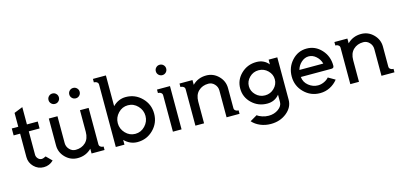

<svg xmlns="http://www.w3.org/2000/svg" viewBox="-80 -1371 4517 2143"><g transform="rotate(-15 2179.0 -300.0)"><path d="M314 -101 378 -37Q331 10 265 10Q199 10 152 -37Q105 -84 105 -150V-420H30V-500H105V-660L205 -700V-500H330V-420H205V-150Q205 -125 223 -105Q241 -85 265 -85Q284 -85 314 -101Z M458 -500H558V-190Q558 -148 587.5 -116.5Q617 -85 658 -85Q728 -85 773 -128Q818 -171 818 -250V-500H918V-80Q918 -62 930.5 -52Q943 -42 956 -41L968 -40V0H818V-55Q753 10 658 10Q576 10 517 -49Q458 -108 458 -190ZM765.5 -657.5Q748 -675 748 -700Q748 -725 765.5 -742.5Q783 -760 808 -760Q833 -760 850.5 -742.5Q868 -725 868 -700Q868 -675 850.5 -657.5Q833 -640 808 -640Q783 -640 765.5 -657.5ZM525.5 -657.5Q508 -675 508 -700Q508 -725 525.5 -742.5Q543 -760 568 -760Q593 -760 610.5 -742.5Q628 -725 628 -700Q628 -675 610.5 -657.5Q593 -640 568 -640Q543 -640 525.5 -657.5Z M1235 -365.5Q1188 -316 1188 -250Q1188 -184 1235 -134.5Q1282 -85 1348 -85Q1414 -85 1461 -134.5Q1508 -184 1508 -250Q1508 -316 1461 -365.5Q1414 -415 1348 -415Q1282 -415 1235 -365.5ZM1048 -800H1198V-445Q1263 -510 1348 -510Q1456 -510 1532 -434Q1608 -358 1608 -250Q1608 -142 1532 -66Q1456 10 1348 10Q1263 10 1198 -55V0H1098V-720Q1098 -738 1085.5 -748Q1073 -758 1060 -759L1048 -760Z M1765.5 -657.5Q1748 -675 1748 -700Q1748 -725 1765.5 -742.5Q1783 -760 1808 -760Q1833 -760 1850.5 -742.5Q1868 -725 1868 -700Q1868 -675 1850.5 -657.5Q1833 -640 1808 -640Q1783 -640 1765.5 -657.5ZM1708 -460V-500H1858V0H1758V-420Q1758 -438 1745.5 -448Q1733 -458 1720 -459Z M2118 -500V-445Q2183 -510 2278 -510Q2360 -510 2419 -451Q2478 -392 2478 -310V-80Q2478 -62 2490.5 -52Q2503 -42 2516 -41L2528 -40V0H2378V-310Q2378 -352 2348.5 -383.5Q2319 -415 2278 -415Q2208 -415 2163 -372Q2118 -329 2118 -250V0H2018V-420Q2018 -438 2005.5 -448Q1993 -458 1980 -459L1968 -460V-500Z M2752 -371.5Q2708 -328 2708 -270Q2708 -212 2752 -168.5Q2796 -125 2858 -125Q2920 -125 2964 -168.5Q3008 -212 3008 -270Q3008 -328 2964 -371.5Q2920 -415 2858 -415Q2796 -415 2752 -371.5ZM2998 -10V-95Q2945 -30 2858 -30Q2754 -30 2681 -100Q2608 -170 2608 -270Q2608 -370 2681 -440Q2754 -510 2858 -510Q2945 -510 2998 -445V-500H3098V-10Q3098 77 3022 138.5Q2946 200 2838 200Q2774 200 2718 176.5Q2662 153 2626 112L2708 64Q2728 81 2765 93Q2802 105 2838 105Q2903 105 2950.5 70.5Q2998 36 2998 -10Z M3300 -300H3576Q3562 -351 3523 -385.5Q3484 -420 3438 -420Q3392 -420 3353 -385.5Q3314 -351 3300 -300ZM3458 -80Q3493 -80 3528 -96Q3563 -112 3584 -137L3663 -91Q3626 -44 3573 -17Q3520 10 3458 10Q3350 10 3274 -66Q3198 -142 3198 -250Q3198 -358 3268 -434Q3338 -510 3438 -510Q3538 -510 3608 -434Q3678 -358 3678 -250Q3678 -234 3671 -227Q3664 -220 3648 -220H3295Q3301 -158 3350 -119Q3399 -80 3458 -80Z M3908 -500V-445Q3973 -510 4068 -510Q4150 -510 4209 -451Q4268 -392 4268 -310V-80Q4268 -62 4280.5 -52Q4293 -42 4306 -41L4318 -40V0H4168V-310Q4168 -352 4138.5 -383.5Q4109 -415 4068 -415Q3998 -415 3953 -372Q3908 -329 3908 -250V0H3808V-420Q3808 -438 3795.5 -448Q3783 -458 3770 -459L3758 -460V-500Z"/></g></svg>

Font: Laverick
Style: Regular
Weight: 400
Designer: Daniel Pimley
Foundry: Daniel Pimley
Version: Version 1.000;PS 001.001;hotconv 1.0.56